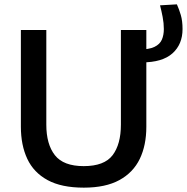

<svg xmlns="http://www.w3.org/2000/svg" viewBox="-20 -851 860 883"><path d="M365.5 12Q262.5 12 198.8 -22.8Q135 -57.5 105.5 -120.5Q76 -183.5 76 -268.5V-713H193V-277.5Q193 -187.5 232.5 -137.2Q272 -87 365 -87Q459.5 -87 497.8 -137.2Q536 -187.5 536 -278V-713H653V-268Q653 -183 622.8 -120.2Q592.5 -57.5 529 -22.8Q465.5 12 365.5 12ZM632 -564 615 -623Q664.5 -623 690 -635.2Q715.5 -647.5 724.5 -668.8Q733.5 -690 733.5 -717.5Q733.5 -744.5 728 -773Q722.5 -801.5 716 -826.5L793.5 -831Q803.5 -809 811.5 -782Q819.5 -755 819.5 -717.5Q819.5 -647 773 -605.5Q726.5 -564 632 -564Z"/></svg>

Font: Heraclito Medium
Style: Regular
Weight: 500
Designer: Kostas Bartsokas (font) & Cristiano Sobral (main changes)
Foundry: Kostas Bartsokas (font) & Cristiano Sobral (main changes)
Version: Version 1.00;July 8, 2020;FontCreator 13.0.0.2655 64-bit